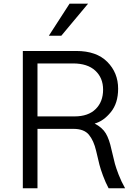

<svg xmlns="http://www.w3.org/2000/svg" viewBox="-20 -1003 700 1023"><path d="M101.6 0ZM179.7 -382.8H377Q450.2 -382.8 489.7 -421.9Q529.3 -460.9 529.3 -525.4Q529.3 -587.9 487.8 -626.5Q446.3 -665 369.1 -665H179.7ZM101.6 0V-731.4H386.7Q494.1 -731.4 551.8 -673.3Q609.4 -615.2 609.4 -530.3Q609.4 -453.1 570.3 -405.3Q531.2 -357.4 484.4 -344.7Q525.4 -323.2 543.9 -292Q562.5 -260.7 574.2 -205.1Q586.9 -150.4 592.3 -130.4Q597.7 -110.4 611.8 -73.2Q626 -36.1 646.5 0H558.6Q542 -31.2 528.8 -66.9Q515.6 -102.5 509.8 -125.5Q503.9 -148.4 492.2 -199.2Q479.5 -253.9 453.6 -285.2Q427.7 -316.4 371.1 -316.4H179.7V0ZM240.2 -812.5 350.6 -983.4H449.2L306.6 -812.5Z"/></svg>

Font: Batunionen A1
Style: Regular
Weight: 400
Designer: HanYang I&C Co.,Ltd.
Foundry: HanYang I&C Co.,Ltd.
Version: Version 2.50; ttfautohint (v1.6)